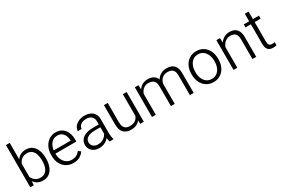

<svg xmlns="http://www.w3.org/2000/svg" viewBox="83 -1848 4320 2956"><g transform="rotate(-30 2243.0 -370.0)"><path d="M303.2 9.8Q238.8 9.8 194.6 -17.8Q150.4 -45.4 125 -94Q99.6 -142.6 91.8 -206.1V-315.4Q101.1 -382.8 126.5 -432.6Q151.9 -482.4 195.3 -510.3Q238.8 -538.1 302.2 -538.1Q367.2 -538.1 412.6 -504.9Q458 -471.7 481.9 -411.1Q505.9 -350.6 505.9 -269V-258.8Q505.9 -180.2 481.9 -119.6Q458 -59.1 412.8 -24.7Q367.7 9.8 303.2 9.8ZM73.7 0V-750H141.1V-102.5L136.2 0ZM288.6 -48.3Q340.8 -48.3 373.8 -76.4Q406.7 -104.5 422.4 -152.1Q438 -199.7 438 -258.8V-269Q438 -328.1 422.9 -376.2Q407.7 -424.3 374.8 -452.4Q341.8 -480.5 287.6 -480.5Q248 -480.5 220 -467Q191.9 -453.6 172.9 -431.6Q153.8 -409.7 142.8 -383.3Q131.8 -356.9 126.5 -331.1V-188Q134.3 -151.9 154.1 -119.9Q173.8 -87.9 207 -68.1Q240.2 -48.3 288.6 -48.3Z M838.9 9.8Q769 9.8 715.1 -23.4Q661.1 -56.6 630.9 -115Q600.6 -173.3 600.6 -248V-269.5Q600.6 -352.1 632.3 -412.4Q664.1 -472.7 716.1 -505.4Q768.1 -538.1 828.1 -538.1Q897.9 -538.1 945.1 -506.1Q992.2 -474.1 1015.9 -418.7Q1039.6 -363.3 1039.6 -292V-254.9H641.1V-311H972.2V-317.4Q970.7 -359.4 955.1 -397Q939.5 -434.6 908.2 -458.3Q877 -481.9 828.1 -481.9Q780.8 -481.9 744.6 -455.6Q708.5 -429.2 688.2 -381.3Q668 -333.5 668 -269.5V-248Q668 -192.4 689.7 -146.5Q711.4 -100.6 750.7 -73.2Q790 -45.9 842.3 -45.9Q889.2 -45.9 924.6 -64Q960 -82 987.8 -118.2L1029.3 -86.4Q1003.9 -47.9 958 -19Q912.1 9.8 838.9 9.8Z M1470.2 -365.7Q1470.2 -419.9 1437 -451.2Q1403.8 -482.4 1340.8 -482.4Q1301.8 -482.4 1271.5 -469Q1241.2 -455.6 1224.1 -432.6Q1207 -409.7 1207 -382.3H1139.6Q1139.6 -421.9 1165.3 -457.5Q1190.9 -493.2 1236.8 -515.6Q1282.7 -538.1 1344.2 -538.1Q1400.9 -538.1 1444.6 -518.8Q1488.3 -499.5 1512.9 -461.2Q1537.6 -422.9 1537.6 -364.7V-111.8Q1537.6 -85 1542 -55.4Q1546.4 -25.9 1554.2 -6.3V0H1482.9Q1477.1 -17.1 1473.6 -43.5Q1470.2 -69.8 1470.2 -93.8ZM1484.4 -260.7H1377.4Q1291 -260.7 1242.9 -231.4Q1194.8 -202.1 1194.8 -148.9Q1194.8 -107.4 1225.1 -78.4Q1255.4 -49.3 1308.6 -49.3Q1355 -49.3 1390.9 -67.1Q1426.8 -85 1449.5 -113.5Q1472.2 -142.1 1479 -173.8L1507.8 -137.2Q1502.4 -114.3 1486.1 -88.9Q1469.7 -63.5 1443.4 -41Q1417 -18.6 1381.1 -4.4Q1345.2 9.8 1300.3 9.8Q1248 9.8 1209 -10Q1169.9 -29.8 1148.7 -64.5Q1127.4 -99.1 1127.4 -141.6Q1127.4 -221.7 1191.9 -266.4Q1256.3 -311 1367.7 -311H1484.4Z M2024.4 -528.3H2091.8V0H2027.3L2024.4 -122.1ZM2069.3 -224.6Q2069.3 -157.2 2048.6 -104.2Q2027.8 -51.3 1982.2 -20.8Q1936.5 9.8 1861.3 9.8Q1783.7 9.8 1735.8 -36.1Q1688 -82 1688 -189.5V-528.3H1755.4V-188.5Q1755.4 -134.8 1771.2 -104Q1787.1 -73.2 1813.2 -60.8Q1839.4 -48.3 1870.1 -48.3Q1933.1 -48.3 1969.5 -72.3Q2005.9 -96.2 2021.2 -136.5Q2036.6 -176.8 2036.6 -223.6Z M2305.2 0H2237.3V-528.3H2301.8L2305.2 -420.4ZM2259.8 -304.7Q2262.7 -369.6 2287.8 -422.6Q2313 -475.6 2359.1 -506.8Q2405.3 -538.1 2471.2 -538.1Q2547.4 -538.1 2594.5 -494.6Q2641.6 -451.2 2641.6 -352.1V0H2573.7V-349.1Q2573.7 -398.4 2558.1 -427.2Q2542.5 -456.1 2514.4 -468.3Q2486.3 -480.5 2449.2 -480.5Q2406.2 -480.5 2376.5 -463.4Q2346.7 -446.3 2328.1 -418.5Q2309.6 -390.6 2301 -357.9Q2292.5 -325.2 2292 -293.9ZM2595.2 -335Q2598.1 -387.7 2623.5 -434.1Q2648.9 -480.5 2694.8 -509.3Q2740.7 -538.1 2804.2 -538.1Q2859.9 -538.1 2898.9 -518.1Q2938 -498 2958.3 -455.8Q2978.5 -413.6 2978.5 -345.2V0H2911.1V-345.7Q2911.1 -398.4 2895.5 -428Q2879.9 -457.5 2851.8 -469.2Q2823.7 -481 2786.6 -480.5Q2751 -480.5 2723.9 -467.8Q2696.8 -455.1 2678.7 -434.6Q2660.6 -414.1 2651.1 -389.6Q2641.6 -365.2 2640.6 -340.8Z M3093.8 -271.5Q3093.8 -348.1 3123 -408.4Q3152.3 -468.8 3205.6 -503.4Q3258.8 -538.1 3330.6 -538.1Q3403.3 -538.1 3456.5 -503.4Q3509.8 -468.8 3538.8 -408.4Q3567.9 -348.1 3567.9 -271.5V-256.8Q3567.9 -180.2 3538.8 -119.9Q3509.8 -59.6 3456.8 -24.9Q3403.8 9.8 3331.5 9.8Q3259.3 9.8 3205.8 -24.9Q3152.3 -59.6 3123 -119.9Q3093.8 -180.2 3093.8 -256.8ZM3161.6 -256.8Q3161.6 -200.7 3180.9 -152.6Q3200.2 -104.5 3238 -75.4Q3275.9 -46.4 3331.5 -46.4Q3386.7 -46.4 3424.3 -75.4Q3461.9 -104.5 3481.2 -152.6Q3500.5 -200.7 3500.5 -256.8V-271.5Q3500.5 -327.1 3481 -375Q3461.4 -422.9 3423.8 -452.4Q3386.2 -481.9 3330.6 -481.9Q3275.4 -481.9 3237.8 -452.4Q3200.2 -422.9 3180.9 -375Q3161.6 -327.1 3161.6 -271.5Z M3754.4 0H3687V-528.3H3751.5L3754.4 -415.5ZM3710 -304.7Q3712.9 -369.6 3739.7 -422.6Q3766.6 -475.6 3813.2 -506.8Q3859.9 -538.1 3921.4 -538.1Q3974.1 -538.1 4012 -518.6Q4049.8 -499 4070.1 -456.5Q4090.3 -414.1 4090.3 -344.7V0H4022.9V-345.2Q4022.9 -396 4008.5 -425.8Q3994.1 -455.6 3967.5 -468Q3940.9 -480.5 3903.8 -480.5Q3864.3 -480.5 3834 -463.4Q3803.7 -446.3 3782.7 -418.5Q3761.7 -390.6 3750.7 -357.9Q3739.7 -325.2 3739.3 -293.9Z M4443.4 -475.1H4172.9V-528.3H4443.4ZM4336.9 -662.1V-129.4Q4336.9 -94.7 4346.2 -77.4Q4355.5 -60.1 4370.6 -54.4Q4385.7 -48.8 4402.8 -48.8Q4415.5 -48.8 4427.7 -50.5Q4439.9 -52.2 4448.7 -53.7L4450.2 1.5Q4439.5 4.9 4422.4 7.3Q4405.3 9.8 4386.2 9.8Q4353 9.8 4326.4 -2.9Q4299.8 -15.6 4284.7 -46.1Q4269.5 -76.7 4269.5 -129.4V-662.1Z"/></g></svg>

Font: Heebo Light
Style: Regular
Weight: 300
Designer: Oded Ezer
Foundry: Ezer Type House
Version: Version 3.100